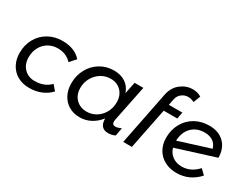

<svg xmlns="http://www.w3.org/2000/svg" viewBox="-71 -1265 2301 1786"><g transform="rotate(30 1079.5 -371.5)"><path d="M40 -237Q40 -322 78 -389.5Q116 -457 183 -494.5Q250 -532 333 -532Q399 -532 450 -511.5Q501 -491 534 -452L477 -388Q420 -450 328 -450Q273 -450 228.5 -423.5Q184 -397 158.5 -350Q133 -303 133 -244Q133 -170 177 -124Q221 -78 291 -78Q342 -78 385 -94.5Q428 -111 458 -144L505 -89Q464 -45 406.5 -21Q349 3 278 3Q207 3 153 -27.5Q99 -58 69.5 -112.5Q40 -167 40 -237Z M598 -232Q598 -316 635.5 -385Q673 -454 739 -493.5Q805 -533 885 -533Q959 -533 1009.5 -499Q1060 -465 1080 -403L1106 -529H1200L1122 -145Q1119 -133 1119 -123Q1119 -86 1154 -86Q1176 -86 1215 -103L1199 -17Q1165 0 1125 0Q1085 0 1062.5 -21Q1040 -42 1036 -81L1034 -105Q993 -52 938.5 -23.5Q884 5 821 5Q755 5 704.5 -25Q654 -55 626 -108.5Q598 -162 598 -232ZM1053 -287Q1053 -361 1009.5 -406Q966 -451 896 -451Q840 -451 793.5 -422Q747 -393 719.5 -344Q692 -295 692 -237Q692 -164 736.5 -118.5Q781 -73 852 -73Q907 -73 953 -101.5Q999 -130 1026 -179Q1053 -228 1053 -287Z M1497 -576 1484 -511H1629L1616 -440H1470L1382 0H1289L1403 -573Q1420 -657 1478.5 -702.5Q1537 -748 1607 -748Q1660 -748 1699 -723L1670 -648Q1656 -656 1638 -660.5Q1620 -665 1605 -665Q1567 -665 1536 -641Q1505 -617 1497 -576Z M2044 -154 2096 -104Q1999 3 1861 3Q1788 3 1732 -27Q1676 -57 1645.5 -111Q1615 -165 1615 -235Q1615 -319 1652.5 -387Q1690 -455 1757 -493.5Q1824 -532 1910 -532Q2011 -532 2070 -473.5Q2129 -415 2130 -315L1717 -185Q1732 -133 1773.5 -103Q1815 -73 1874 -73Q1970 -73 2044 -154ZM1709 -256 2042 -361Q2027 -408 1992 -431.5Q1957 -455 1904 -455Q1819 -455 1766 -402Q1713 -349 1709 -256Z"/></g></svg>

Font: TypoPRO Montserrat Alternates
Style: Italic
Weight: 400
Italic angle: -11.3°
Designer: Julieta Ulanovsky
Foundry: Julieta Ulanovsky
Version: Version 6.001